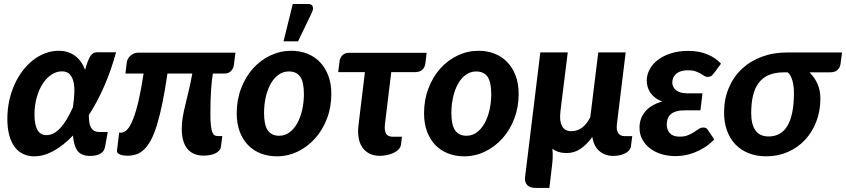

<svg xmlns="http://www.w3.org/2000/svg" viewBox="-20 -779 4256 966"><path d="M508.5 -40Q507 -32.5 503 -24.2Q499 -16 490.5 -9.5Q482 -3 468 1.2Q454 5.5 432.5 5.5Q391.5 5.5 371.8 -18Q352 -41.5 347 -97Q298.5 -46.5 249.2 -19.5Q200 7.5 152.5 7.5Q122.5 7.5 97.8 -3.8Q73 -15 55 -38.2Q37 -61.5 27 -97Q17 -132.5 17 -181Q17 -227.5 26.2 -271Q35.5 -314.5 52.5 -352.5Q69.5 -390.5 93.2 -422Q117 -453.5 145.8 -476Q174.5 -498.5 207.2 -511Q240 -523.5 275 -523.5Q301.5 -523.5 322.8 -516.2Q344 -509 360.2 -496.2Q376.5 -483.5 388.5 -466Q400.5 -448.5 408 -427.5Q416 -456 423 -473.2Q430 -490.5 437 -500Q444 -509.5 451.8 -512.8Q459.5 -516 469.5 -516H564Q538.5 -423 503.5 -343.5Q468.5 -264 427 -200Q427 -181.5 429 -165.8Q431 -150 437 -138.8Q443 -127.5 453.5 -121.2Q464 -115 480.5 -115H522ZM214 -99Q250 -99 283.5 -135Q317 -171 347 -240Q352 -275 353.8 -307.8Q355.5 -340.5 350.2 -365.2Q345 -390 331.2 -405Q317.5 -420 291.5 -420Q264 -420 239 -403.5Q214 -387 195 -357.8Q176 -328.5 164.8 -288.8Q153.5 -249 153.5 -202.5Q153.5 -99 214 -99Z M1164.5 -514 1156.5 -451Q1154 -433.5 1141.8 -421.2Q1129.5 -409 1109 -409H1051Q1048.5 -393.5 1046.2 -374.2Q1044 -355 1042.2 -330.8Q1040.5 -306.5 1039.5 -276Q1038.5 -245.5 1038.5 -207.5Q1038.5 -170.5 1041 -148.2Q1043.5 -126 1048.2 -114Q1053 -102 1059.8 -98.2Q1066.5 -94.5 1075 -94.5H1098.5L1091.5 -40.5Q1090 -29.5 1082.5 -21.2Q1075 -13 1063 -7.2Q1051 -1.5 1035.8 1.2Q1020.5 4 1004.5 4Q976 4 955.2 -5.5Q934.5 -15 921 -32.5Q907.5 -50 901 -75Q894.5 -100 894.5 -131Q894.5 -161 899.2 -188.5Q904 -216 911.5 -247.5Q919 -279 928.5 -317.8Q938 -356.5 947.5 -409H822.5Q810 -323 796.8 -259Q783.5 -195 769.2 -149Q755 -103 738.8 -73.2Q722.5 -43.5 704.2 -26.2Q686 -9 665 -2.2Q644 4.5 620 4.5Q611.5 4.5 602 3Q592.5 1.5 584.8 -1.5Q577 -4.5 572.2 -9.2Q567.5 -14 568.5 -21L579.5 -111.5H589.5Q605 -111.5 620 -127.2Q635 -143 649.2 -178.5Q663.5 -214 676.8 -270.5Q690 -327 702.5 -409H611L618 -466Q619 -474 623.5 -482.5Q628 -491 635.5 -498Q643 -505 653 -509.5Q663 -514 675 -514Z M1171 0ZM1384.5 -96Q1413.5 -96 1436.5 -113Q1459.5 -130 1475.5 -158.8Q1491.5 -187.5 1500.2 -225.5Q1509 -263.5 1509 -306Q1509 -366 1490.5 -392.8Q1472 -419.5 1433 -419.5Q1404.5 -419.5 1381.2 -402.8Q1358 -386 1342 -357.5Q1326 -329 1317.2 -290.8Q1308.5 -252.5 1308.5 -210Q1308.5 -151 1327 -123.5Q1345.5 -96 1384.5 -96ZM1372.5 7.5Q1329.5 7.5 1292.5 -6.8Q1255.5 -21 1228.5 -48.5Q1201.5 -76 1186.2 -116.5Q1171 -157 1171 -209Q1171 -276.5 1193 -334.2Q1215 -392 1252.5 -434Q1290 -476 1340 -499.8Q1390 -523.5 1445.5 -523.5Q1488.5 -523.5 1525.2 -509.2Q1562 -495 1589 -467.2Q1616 -439.5 1631.5 -399Q1647 -358.5 1647 -306.5Q1647 -239.5 1625 -182Q1603 -124.5 1565.2 -82.5Q1527.5 -40.5 1477.8 -16.5Q1428 7.5 1372.5 7.5ZM1406.5 -571 1453 -759H1530.5Q1548 -759 1553 -747.2Q1558 -735.5 1549.5 -716.5L1479.5 -571Z M1688.5 -471.5Q1690.5 -488 1702.8 -500.8Q1715 -513.5 1737.5 -513.5H2126.5L2120.5 -462Q2117.5 -439.5 2104.2 -427.8Q2091 -416 2069.5 -416H1948.5L1917 -156Q1913 -123.5 1922 -107.2Q1931 -91 1957 -91H2002.5L1997.5 -51.5Q1995.5 -38 1985.2 -27.2Q1975 -16.5 1959.8 -9.5Q1944.5 -2.5 1926.5 1.2Q1908.5 5 1891 5Q1860 5 1837.8 -6.8Q1815.5 -18.5 1802 -39Q1788.5 -59.5 1784 -87.5Q1779.5 -115.5 1783.5 -148L1816 -416H1681.5Z M2327 -96Q2356 -96 2379 -113Q2402 -130 2418 -158.8Q2434 -187.5 2442.8 -225.5Q2451.5 -263.5 2451.5 -306Q2451.5 -366 2433 -392.8Q2414.5 -419.5 2375.5 -419.5Q2347 -419.5 2323.8 -402.8Q2300.5 -386 2284.5 -357.5Q2268.5 -329 2259.8 -290.8Q2251 -252.5 2251 -210Q2251 -151 2269.5 -123.5Q2288 -96 2327 -96ZM2315 7.5Q2272 7.5 2235 -6.8Q2198 -21 2171 -48.5Q2144 -76 2128.8 -116.5Q2113.5 -157 2113.5 -209Q2113.5 -276.5 2135.5 -334.2Q2157.5 -392 2195 -434Q2232.5 -476 2282.5 -499.8Q2332.5 -523.5 2388 -523.5Q2431 -523.5 2467.8 -509.2Q2504.5 -495 2531.5 -467.2Q2558.5 -439.5 2574 -399Q2589.5 -358.5 2589.5 -306.5Q2589.5 -239.5 2567.5 -182Q2545.5 -124.5 2507.8 -82.5Q2470 -40.5 2420.2 -16.5Q2370.5 7.5 2315 7.5Z M2836.5 -515.5 2799 -213.5H2799.5Q2794 -170.5 2807.8 -144.8Q2821.5 -119 2854 -119Q2885.5 -119 2909.5 -137.5Q2933.5 -156 2950 -190L2990 -515.5H3128L3084 -156.5Q3080 -124.5 3090.5 -109.2Q3101 -94 3123 -94H3161L3154 -40.5Q3153 -32 3146.2 -23.8Q3139.5 -15.5 3128 -9Q3116.5 -2.5 3100.8 1.5Q3085 5.5 3065.5 5.5Q3026 5.5 2997 -17.8Q2968 -41 2960 -90Q2932 -51 2900.5 -30Q2869 -9 2831.5 -9Q2786.5 -9 2759 -31Q2761.5 -10 2760.8 12Q2760 34 2757.5 53L2744 166.5H2675.5Q2646.5 166.5 2632.5 152Q2618.5 137.5 2622 110L2698.5 -515.5Z M3572 -410.5Q3563 -398.5 3555.8 -395.2Q3548.5 -392 3539 -392Q3531 -392 3523.2 -397.2Q3515.5 -402.5 3504.8 -408.8Q3494 -415 3478.8 -420.2Q3463.5 -425.5 3441 -425.5Q3403.5 -425.5 3383 -408.5Q3362.5 -391.5 3362.5 -364Q3362.5 -340.5 3381.5 -325Q3400.5 -309.5 3438 -309.5H3514.5L3504 -224H3427Q3401.5 -224 3383.8 -219Q3366 -214 3355.2 -204.8Q3344.5 -195.5 3339.5 -182.2Q3334.5 -169 3334.5 -152Q3334.5 -126.5 3350.2 -109Q3366 -91.5 3399 -91.5Q3424.5 -91.5 3441.8 -98.8Q3459 -106 3472 -114.5Q3485 -123 3495.8 -130.2Q3506.5 -137.5 3518.5 -137.5Q3533.5 -137.5 3541 -126L3573.5 -77.5Q3549.5 -52.5 3523.2 -36.2Q3497 -20 3471.2 -10.5Q3445.5 -1 3421.8 2.8Q3398 6.5 3378.5 6.5Q3342 6.5 3309.2 -3.2Q3276.5 -13 3251.8 -31.5Q3227 -50 3212.2 -76.5Q3197.5 -103 3197.5 -136.5Q3197.5 -183 3226 -217.5Q3254.5 -252 3312 -268.5Q3290 -276.5 3275 -288.5Q3260 -300.5 3251 -314.2Q3242 -328 3238 -343.2Q3234 -358.5 3234 -373.5Q3234 -402.5 3248.2 -429.5Q3262.5 -456.5 3289.5 -477.2Q3316.5 -498 3355.2 -510.5Q3394 -523 3443 -523Q3498 -523 3540.2 -505Q3582.5 -487 3607.5 -458.5Z M4053 -415Q4077.5 -391 4092.5 -358.2Q4107.5 -325.5 4107.5 -283Q4107.5 -220.5 4087 -167.2Q4066.5 -114 4030.2 -75.2Q3994 -36.5 3944 -14.5Q3894 7.5 3835 7.5Q3786.5 7.5 3747.2 -8Q3708 -23.5 3680.5 -52Q3653 -80.5 3638 -121.2Q3623 -162 3623 -212.5Q3623 -280.5 3646.5 -336.2Q3670 -392 3712 -431.8Q3754 -471.5 3812.2 -493.2Q3870.5 -515 3940 -515H4216.5L4209 -457.5Q4206.5 -439.5 4194 -427.2Q4181.5 -415 4154.5 -415ZM3974.5 -310Q3974.5 -326.5 3972.8 -342.8Q3971 -359 3967 -373Q3963 -387 3957 -398Q3951 -409 3943 -415H3924Q3880.5 -415 3849.2 -402Q3818 -389 3798 -363Q3778 -337 3768.8 -298.8Q3759.5 -260.5 3759.5 -209.5Q3759.5 -152.5 3781 -122.5Q3802.5 -92.5 3847 -92.5Q3911.5 -92.5 3943 -148.2Q3974.5 -204 3974.5 -310Z"/></svg>

Font: Lato Heavy
Style: Italic
Weight: 800
Italic angle: -7°
Designer: Lukasz Dziedzic
Foundry: tyPoland Lukasz Dziedzic
Version: Version 2.007; 2014-02-27